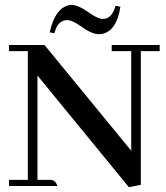

<svg xmlns="http://www.w3.org/2000/svg" viewBox="-20 -773 691 798"><path d="M444.3 -560.5H525.4V-146.5L165 -585.9H17.6V-560.5H95.7V-25.4H17.6V0H218.8Q210.9 -23.4 192.4 -25.4H135.7V-459L515.6 4.9L565.4 -4.9V-560.5H643.6V-585.9H444.3ZM275.4 -752.9Q304.7 -752.9 349.6 -720.7Q386.7 -694.3 407.2 -694.3Q444.3 -694.3 459 -745.1Q460 -748 460 -749L480.5 -745.1Q464.8 -642.6 402.3 -631.8Q396.5 -630.9 390.6 -630.9Q361.3 -630.9 317.4 -663.1Q280.3 -689.5 259.8 -689.5Q224.6 -689.5 210 -647.5Q208 -640.6 206.1 -634.8L186.5 -638.7Q210.9 -746.1 275.4 -752.9Z"/></svg>

Font: Abhaya Libre SemiBold
Style: Regular
Weight: 600
Designer: Pushpananda Ekanayake, Sol Matas, Pathum Egodawatta
Foundry: Mooniak
Version: Version 1.050 ; ttfautohint (v1.6)